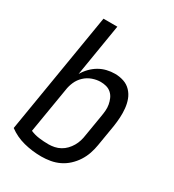

<svg xmlns="http://www.w3.org/2000/svg" viewBox="-180 -838 859 948"><g transform="rotate(30 250.0 -363.5)"><path d="M203 8Q151 8 102.5 -4.5Q54 -17 15 -46L129 -735H208L159 -437Q171 -458 188 -475.5Q205 -493 225.5 -505Q246 -517 269 -522.5Q292 -528 315 -528Q341 -528 365 -520Q389 -512 406 -494Q423 -476 431.5 -453Q440 -430 442.5 -404.5Q445 -379 443.5 -353Q442 -327 438 -301L418 -181Q414 -156 405.5 -131Q397 -106 382.5 -83.5Q368 -61 348 -42.5Q328 -24 304 -12.5Q280 -1 254 3.5Q228 8 203 8ZM204 -62Q220 -62 237 -65.5Q254 -69 269.5 -77.5Q285 -86 297.5 -99Q310 -112 319 -127.5Q328 -143 333 -159.5Q338 -176 340 -192L360 -312Q363 -329 364.5 -346.5Q366 -364 363 -380.5Q360 -397 353.5 -412Q347 -427 335 -438Q323 -449 307 -453.5Q291 -458 274 -458Q251 -458 227 -449.5Q203 -441 184.5 -423.5Q166 -406 156 -383Q146 -360 143 -337L100 -79Q123 -69 149.5 -65.5Q176 -62 204 -62Z"/></g></svg>

Font: Iosevka SS18
Style: Italic
Weight: 400
Italic angle: -9°
Monospace: yes
Designer: Belleve Invis
Foundry: Belleve Invis
Version: Version 25.1.1; ttfautohint (v1.8.4)